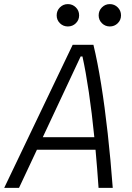

<svg xmlns="http://www.w3.org/2000/svg" viewBox="-36 -911 642 931"><path d="M-15.6 0 316.4 -693.8H417Q437 -611.3 454.6 -501.7Q472.2 -392.1 486.3 -264.4Q500.5 -136.7 510.7 0H441.9Q435.5 -93.8 427.2 -185.1H143.1L56.2 0ZM171.4 -245.6H421.4Q409.7 -363.3 394.8 -463.9Q379.9 -564.5 363.8 -637.2H355ZM293 -782.7Q270.5 -782.7 254.6 -798.3Q238.8 -814 238.8 -836.4Q238.8 -859.4 254.6 -875.2Q270.5 -891.1 293 -891.1Q315.9 -891.1 331.8 -875.2Q347.7 -859.4 347.7 -836.4Q347.7 -814 331.8 -798.3Q315.9 -782.7 293 -782.7ZM496.6 -782.7Q474.1 -782.7 458.3 -798.3Q442.4 -814 442.4 -836.4Q442.4 -859.4 458.3 -875.2Q474.1 -891.1 496.6 -891.1Q519 -891.1 534.9 -875.2Q550.8 -859.4 550.8 -836.4Q550.8 -814 534.9 -798.3Q519 -782.7 496.6 -782.7Z"/></svg>

Font: Cascadia Mono Light
Style: Italic
Weight: 300
Italic angle: -10°
Monospace: yes
Designer: Aaron Bell
Foundry: Saja Typeworks
Version: Version 2404.023; ttfautohint (v1.8.4)